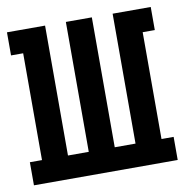

<svg xmlns="http://www.w3.org/2000/svg" viewBox="-65 -593 631 655"><g transform="rotate(-10 250.0 -265.0)"><path d="M1 0V-80H43V-450H1V-530H133V-80H205V-530H295V-80H367V-530H499V-450H457V-80H499V0Z"/></g></svg>

Font: Iosevka Slab Medium
Style: Regular
Weight: 500
Monospace: yes
Designer: Belleve Invis
Foundry: Belleve Invis
Version: Version 11.1.1; ttfautohint (v1.8.3)